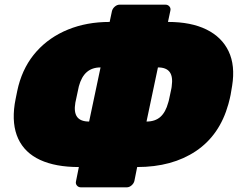

<svg xmlns="http://www.w3.org/2000/svg" viewBox="-20 -771 1029 823"><path d="M327 32Q316 32 309.5 24Q303 16 306 5L318 -55Q218 -55 152 -85.5Q86 -116 58 -176.5Q30 -237 43 -325Q44 -330 47 -347Q50 -364 54 -381.5Q58 -399 59 -403Q82 -490 137 -551Q192 -612 272 -644.5Q352 -677 450 -677L460 -724Q463 -735 472.5 -743Q482 -751 493 -751H689Q700 -751 706.5 -743Q713 -735 710 -724L700 -677Q799 -677 865 -644.5Q931 -612 960 -551Q989 -490 975 -403Q971 -378 968.5 -364.5Q966 -351 959 -325Q922 -192 820 -123.5Q718 -55 568 -55L556 5Q553 16 543.5 24Q534 32 523 32ZM362 -250 411 -482Q375 -482 352 -462Q329 -442 318 -401Q314 -384 310.5 -366Q307 -348 303 -331Q296 -290 310.5 -270Q325 -250 362 -250ZM608 -250Q645 -250 667.5 -270Q690 -290 701 -331Q703 -336 706 -351Q709 -366 712.5 -381.5Q716 -397 716 -401Q722 -442 707.5 -462Q693 -482 657 -482Z"/></svg>

Font: Rubik Black
Style: Italic
Weight: 900
Italic angle: -12°
Designer: Hubert and Fischer
Foundry: Hubert and Fischer
Version: Version 2.300;gftools[0.9.30]